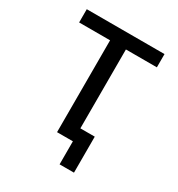

<svg xmlns="http://www.w3.org/2000/svg" viewBox="-206 -862 1070 1155"><g transform="rotate(30 329.5 -285.0)"><path d="M482 -90V160H382V0H342H272V-638H57V-730H597V-638H382V-90Z"/></g></svg>

Font: M PLUS 1p Medium
Style: Regular
Weight: 500
Version: Version 1.062